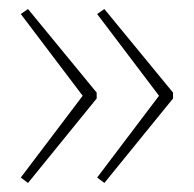

<svg xmlns="http://www.w3.org/2000/svg" viewBox="-20 -492 429 425"><path d="M363 -274V-287L211 -472L195 -461L332 -280L195 -99L211 -87ZM194 -274V-287L42 -472L26 -461L163 -280L26 -99L42 -87Z"/></svg>

Font: Noto Sans Arabic Thin
Style: Regular
Weight: 100
Designer: Monotype Design Team, Nadine Chahine, Nizar Qandah and Khaled Hosny
Foundry: Monotype Imaging Inc.
Version: Version 2.012